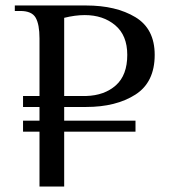

<svg xmlns="http://www.w3.org/2000/svg" viewBox="-20 -680 616 700"><path d="M124 -200H64V-240H124V-290H64V-330H124V-540Q124 -591 110 -615.5Q96 -640 54 -640H34V-660H294Q403 -660 473.5 -617.5Q544 -575 544 -480Q544 -380 473.5 -335Q403 -290 294 -290H214V-240H474V-200H214V0H124ZM294 -330Q361 -332 402.5 -369Q444 -406 444 -480Q444 -551 400 -588Q356 -625 289 -625Q254 -625 214 -615V-330Z"/></svg>

Font: El Messiri
Style: Regular
Weight: 400
Designer: Mohamed Gaber
Foundry: Kief Type Foundry
Version: Version 2.006